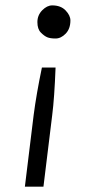

<svg xmlns="http://www.w3.org/2000/svg" viewBox="-20 -535 357 727"><path d="M177.7 -514.6Q210 -514.6 228.3 -495.6Q246.6 -476.6 246.6 -457.5Q246.6 -426.3 228.8 -407.7Q210.9 -389.2 190.4 -389.2Q170.4 -389.2 159.2 -393.8Q147.9 -398.4 134.8 -411.6Q121.6 -424.8 121.6 -451.2Q121.6 -477.5 139.9 -496.1Q158.2 -514.6 177.7 -514.6ZM74.2 171.9 107.4 -99.1Q117.7 -178.7 138.7 -279.3H190.4Q186 -163.6 177.7 -99.1L144.5 171.9Z"/></svg>

Font: Lato-Italic
Style: Italic
Weight: 400
Italic angle: -7°
Designer: Lukasz Dziedzic
Foundry: tyPoland Lukasz Dziedzic
Version: Version 1.104; Western+Polish opensource